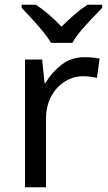

<svg xmlns="http://www.w3.org/2000/svg" viewBox="-20 -786 453 806"><path d="M335 -546Q350 -546 367.5 -544.5Q385 -543 398 -540L387 -459Q374 -462 358.5 -464Q343 -466 329 -466Q288 -466 252 -443.5Q216 -421 194.5 -380.5Q173 -340 173 -286V0H85V-536H157L167 -438H171Q197 -482 238 -514Q279 -546 335 -546ZM194 -606Q181 -629 159 -655.5Q137 -682 113 -708Q89 -734 71 -753V-766H131Q157 -749 185 -725Q213 -701 238 -674Q265 -701 293 -725Q321 -749 347 -766H409V-753Q390 -734 365.5 -708Q341 -682 318.5 -655.5Q296 -629 284 -606Z"/></svg>

Font: Noto Sans Zanabazar Square
Style: Regular
Weight: 400
Version: Version 2.005; ttfautohint (v1.8.4.7-5d5b)